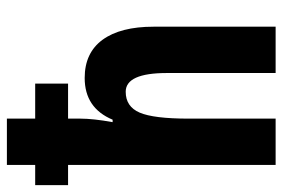

<svg xmlns="http://www.w3.org/2000/svg" viewBox="-150 -652 800 543"><g transform="rotate(-90 249.5 -380.0)"><path d="M186 -760V-680H285V-587H186V-552Q186 -534 183.5 -511Q181 -488 176 -461H183Q216 -540 301 -540Q372 -540 409 -489.5Q446 -439 446 -345V0H315V-307Q315 -424 262 -424Q220 -424 203 -384.5Q186 -345 186 -246V0H55V-587H-2V-680H55V-760Z"/></g></svg>

Font: Noto Sans Arabic ExtCond
Style: Bold
Weight: 700
Width: 2
Designer: Monotype Design Team, Nadine Chahine, Nizar Qandah and Khaled Hosny
Foundry: Monotype Imaging Inc.
Version: Version 2.012; ttfautohint (v1.8.4.7-5d5b)